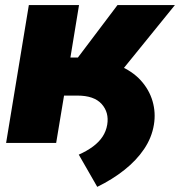

<svg xmlns="http://www.w3.org/2000/svg" viewBox="-20 -559 704 751"><path d="M116.2 -185.1 139.2 -324.7H318.8Q391.1 -324.7 444.1 -303Q497.1 -281.2 530.3 -244.9Q563.5 -208.5 576.7 -163.3Q589.8 -118.2 582 -71.3Q573.7 -20.5 543.7 23.9Q513.7 68.4 466.6 105.7Q419.4 143.1 360.4 171.9L288.1 45.9Q320.8 31.2 344 13.9Q367.2 -3.4 381.1 -24.4Q395 -45.4 399.4 -71.3Q407.2 -119.1 377.7 -152.1Q348.1 -185.1 283.2 -185.1ZM3.9 0 92.8 -539.1H289.1L255.4 -334H284.7L439.5 -539.1H664.1L377 -185.1H230.5L199.7 0Z"/></svg>

Font: Inter 18pt Black
Style: Italic
Weight: 900
Italic angle: -9.3988°
Designer: Rasmus Andersson
Foundry: rsms
Version: Version 4.001;git-66647c0bb